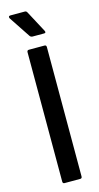

<svg xmlns="http://www.w3.org/2000/svg" viewBox="-129 -873 471 911"><g transform="rotate(-15 106.5 -417.5)"><path d="M68 0Q59 0 59 -10V-645Q59 -655 68 -655H145Q154 -655 154 -645V-10Q154 0 145 0ZM102 -711Q93 -711 88 -718L19 -822Q16 -827 17.5 -831Q19 -835 25 -835H97Q104 -835 108 -827L164 -722Q169 -711 158 -711Z"/></g></svg>

Font: Sofia Sans Condensed SemiBold
Style: Regular
Weight: 600
Designer: Botio Nikoltchev, Ani Petrova
Foundry: lettersoup
Version: Version 4.101